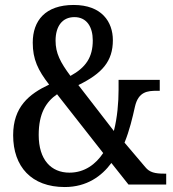

<svg xmlns="http://www.w3.org/2000/svg" viewBox="-20 -744 699 774"><path d="M241 10C330 10 390 -34 429 -87L498 0H650V-44H642C605 -44 583 -49 566 -70L482 -169C502 -218 514 -269 524 -314C538 -375 575 -378 613 -378H624V-422H458V-382C458 -332 453 -270 439 -216L296 -401C392 -448 435 -497 435 -582C435 -656 390 -724 277 -724C163 -724 112 -661 112 -572C112 -505 133 -461 178 -403C97 -365 33 -313 33 -199C33 -72 107 10 241 10ZM264 -438C223 -493 204 -530 204 -580C204 -638 231 -675 280 -675C330 -675 354 -635 354 -581C354 -513 326 -472 264 -438ZM260 -48C186 -48 136 -100 136 -200C136 -286 165 -333 210 -364L396 -127C366 -82 321 -48 260 -48Z"/></svg>

Font: Noto Serif Devanagari Condensed Medium
Style: Regular
Weight: 500
Width: 3
Designer: Universal Thirst, Indian Type Foundry and the Monotype Design Team
Foundry: Monotype Imaging Inc.
Version: Version 2.004